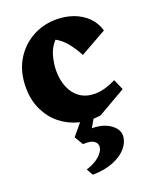

<svg xmlns="http://www.w3.org/2000/svg" viewBox="-144 -582 750 934"><g transform="rotate(-20 231.5 -114.5)"><path d="M306 12.8Q247.8 22 194.6 8.1Q141.5 -5.8 100.2 -39.1Q59 -72.5 35 -123.2Q11 -174 11 -238.5Q11 -317.2 44.6 -375.8Q78.2 -434.2 135.5 -467.1Q192.8 -500 263.8 -500Q308.2 -500 348.9 -485.8Q389.5 -471.5 419.8 -442.8Q450 -414 463 -370.2L326 -293.2Q304.5 -333.8 280.1 -363.2Q255.8 -392.8 226 -408.5Q198 -378.2 187.8 -338.5Q177.5 -298.8 177.5 -265.2Q177.5 -216.8 193.4 -178.4Q209.2 -140 240.8 -117.9Q272.2 -95.8 318 -95.8Q343.8 -95.8 370.9 -103.5Q398 -111.2 427.2 -125.5L451 -70.8ZM172.2 271 153.2 237Q198.8 222 222.9 199.9Q247 177.8 249.8 157Q252.5 136.2 234.6 124Q216.8 111.8 178.2 114.8L151.2 69.8L214.2 -6H281.2L245.2 56.8Q285.8 56.8 315.6 69.6Q345.5 82.5 361.4 102.8Q377.2 123 375.2 145.8Q373.2 176 349.5 204.4Q325.8 232.8 281.1 251.2Q236.5 269.8 172.2 271Z"/></g></svg>

Font: Eczar
Style: Regular
Weight: 400
Designer: Vaibhav Singh
Foundry: Rosetta Type Foundry
Version: Version 2.000